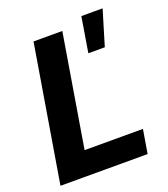

<svg xmlns="http://www.w3.org/2000/svg" viewBox="-139 -865 846 964"><g transform="rotate(-20 283.5 -382.5)"><path d="M17.8 0 138.5 -727.3H292.3L192.8 -126.8H504.6L483.3 0ZM376.8 -577.4 407.7 -764.9H521.3L464.8 -577.4Z"/></g></svg>

Font: Inter P
Style: Bold Italic
Weight: 700
Italic angle: 9.39999°
Designer: Rasmus Andersson
Foundry: rsms
Version: Version 3.018;git-588b23468